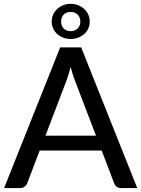

<svg xmlns="http://www.w3.org/2000/svg" viewBox="-20 -960 722 980"><path d="M244 -849.5Q244 -869.5 251.8 -886.2Q259.5 -903 272.8 -915Q286 -927 303.5 -933.8Q321 -940.5 340 -940.5Q360 -940.5 377.8 -933.8Q395.5 -927 409 -915Q422.5 -903 430.2 -886.2Q438 -869.5 438 -849.5Q438 -830 430.2 -813.5Q422.5 -797 409 -785.5Q395.5 -774 377.8 -767.5Q360 -761 340 -761Q321 -761 303.5 -767.5Q286 -774 272.8 -785.5Q259.5 -797 251.8 -813.5Q244 -830 244 -849.5ZM292 -849.5Q292 -828.5 305 -814.8Q318 -801 341.5 -801Q363 -801 376.5 -814.8Q390 -828.5 390 -849.5Q390 -872 376.5 -885.5Q363 -899 341.5 -899Q318 -899 305 -885.5Q292 -872 292 -849.5ZM470 -267.5 363.5 -546Q352 -574.5 340.5 -618Q335 -596.5 329.2 -578Q323.5 -559.5 318 -545L212 -267.5ZM680.5 0H598.5Q584.5 0 575.5 -7Q566.5 -14 562.5 -25L499 -191.5H182.5L119 -25Q115.5 -15.5 106 -7.8Q96.5 0 83 0H1L287 -718H394.5Z"/></svg>

Font: TypoPRO Lato
Style: Regular
Weight: 500
Designer: Lukasz Dziedzic with Adam Twardoch and Botio Nikoltchev
Foundry: tyPoland Lukasz Dziedzic
Version: Version 2.010; 2014-09-01; http://www.latofonts.com/